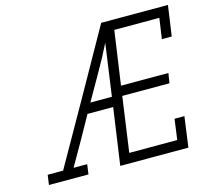

<svg xmlns="http://www.w3.org/2000/svg" viewBox="-101 -819 1027 939"><g transform="rotate(-15 412.5 -350.0)"><path d="M753 -546H803L825 -700H487Q395 -536 304 -374.5Q213 -213 120 -50H42L35 0H235L242 -50H173Q207 -109 240.5 -168Q274 -227 307 -287H437L396 0H741L762 -154H712L698 -50H455L494 -328H733L741 -378H501L540 -650H768ZM444 -337H335Q372 -403 410 -468.5Q448 -534 481 -601Z"/></g></svg>

Font: Josefin Slab Thin Medium
Style: Italic
Weight: 500
Italic angle: -12°
Version: Version 2.000